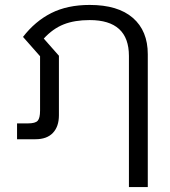

<svg xmlns="http://www.w3.org/2000/svg" viewBox="-20 -570 695 786"><path d="M507.8 195.8V-340.8Q507.8 -487.8 347.2 -487.8Q285.2 -487.8 240.7 -470.2Q196.3 -452.6 159.2 -412.1L221.2 -341.8V-98.1Q221.2 -51.8 196.5 -25.9Q171.9 0 125 0H49.8V-64.9H95.2Q124.5 -64.9 134.3 -75.7Q144 -86.4 144 -117.2V-339.8L74.2 -418.9Q123.5 -482.9 189.7 -516.4Q255.9 -549.8 347.2 -549.8Q462.9 -549.8 523.9 -496.8Q585 -443.8 585 -348.1V195.8Z"/></svg>

Font: Prompt Light
Style: Regular
Weight: 300
Designer: Katatrad Team
Foundry: CadsonDemak
Version: Version 1.000;PS 001.000;hotconv 1.0.88;makeotf.lib2.5.64775